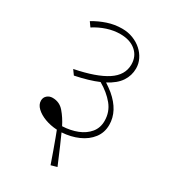

<svg xmlns="http://www.w3.org/2000/svg" viewBox="-177 -715 785 888"><g transform="rotate(30 216.0 -270.5)"><path d="M238 86Q227 54 215.5 22Q204 -10 194.5 -35.5Q185 -61 181 -71Q146 -73 116.5 -84Q87 -95 68.5 -112.5Q50 -130 50 -151Q50 -168 62 -178.5Q74 -189 91 -189Q128 -189 152 -161Q176 -133 194 -97Q238 -99 273.5 -113Q309 -127 330.5 -153Q352 -179 352 -216Q352 -264 322.5 -300Q293 -336 246 -363Q197 -342 124 -327L106 -352Q217 -374 273 -410.5Q329 -447 329 -504Q329 -548 298 -574.5Q267 -601 215 -601Q180 -601 145 -589.5Q110 -578 79 -558L62 -582Q95 -602 132.5 -614.5Q170 -627 210 -627Q241 -627 268 -616.5Q295 -606 315 -588Q334 -571 345.5 -548Q357 -525 357 -499Q357 -461 336 -429.5Q315 -398 269 -374Q280 -367 290 -359.5Q300 -352 309 -345Q380 -285 380 -211Q380 -170 356.5 -139.5Q333 -109 293.5 -91.5Q254 -74 206 -71Q214 -54 231 -14.5Q248 25 270 77Z"/></g></svg>

Font: Noto Serif Devanagari Thin
Style: Regular
Weight: 100
Designer: Universal Thirst, Indian Type Foundry and the Monotype Design Team
Foundry: Monotype Imaging Inc.
Version: Version 2.004; ttfautohint (v1.8.4.7-5d5b)